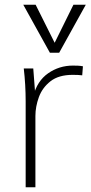

<svg xmlns="http://www.w3.org/2000/svg" viewBox="-20 -788 381 808"><path d="M88 0V-362Q88 -396 86 -431Q84 -466 80 -500H120L129 -382L120 -383Q136 -447 182.5 -479.5Q229 -512 287 -512Q299 -512 309 -511.5Q319 -511 329 -509L326 -471Q311 -473 286 -473Q227 -473 192.5 -446Q158 -419 143.5 -379Q129 -339 129 -300V0ZM289 -768H341L229 -566H190L78 -768H130L210 -608Z"/></svg>

Font: Muli ExtraLight
Style: Regular
Weight: 250
Designer: Vernon Adams
Foundry: Vernon Adams
Version: Version 2.100; ttfautohint (v1.8.1.43-b0c9)